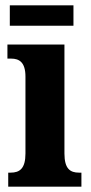

<svg xmlns="http://www.w3.org/2000/svg" viewBox="-20 -704 343 724"><path d="M17 -607H257V-684H17ZM11 0H287V-53H278C245 -53 223 -67 223 -125V-536H8V-483H22C53 -483 76 -469 76 -415V-125C76 -68 54 -53 20 -53H11Z"/></svg>

Font: Noto Serif Thai ExtraCondensed ExtraBold
Style: Regular
Weight: 800
Width: 2
Designer: Monotype Design Team
Foundry: Monotype Imaging Inc.
Version: Version 2.002